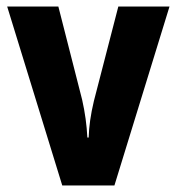

<svg xmlns="http://www.w3.org/2000/svg" viewBox="-20 -620 542 589"><path d="M171 -51H331L500 -600H343L268 -310C258 -268 253 -232 252 -198H248C246 -237 241 -274 232 -314L159 -600H2Z"/></svg>

Font: Noto Sans Tamil UI Condensed ExtraBold
Style: Regular
Weight: 800
Width: 3
Designer: Jelle Bosma - Monotype Design Team
Foundry: Monotype Imaging Inc.
Version: Version 2.004